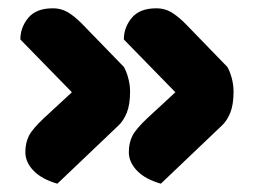

<svg xmlns="http://www.w3.org/2000/svg" viewBox="-20 -461 614 462"><path d="M29 -366Q29 -395 48 -418Q67 -441 107 -441Q129 -441 146.5 -429.5Q164 -418 181 -400L278 -300Q284 -290 288.5 -273.5Q293 -257 293 -241Q293 -209 285 -189.5Q277 -170 265 -159L118 -19Q80 -30 60.5 -50.5Q41 -71 41 -95Q41 -117 49.5 -134Q58 -151 87 -178L153 -239ZM278 -366Q278 -395 297 -418Q316 -441 356 -441Q378 -441 395.5 -429.5Q413 -418 430 -400L527 -300Q533 -290 537.5 -273.5Q542 -257 542 -241Q542 -209 534 -189.5Q526 -170 514 -159L367 -19Q329 -30 309.5 -50.5Q290 -71 290 -95Q290 -117 298.5 -134Q307 -151 336 -178L402 -239Z"/></svg>

Font: Baloo Bhaina
Style: Regular
Weight: 400
Designer: Manish Minz, Shuchita Grover and Ek Type
Foundry: Ek Type
Version: Version 1.443;PS 1.000;hotconv 16.6.51;makeotf.lib2.5.65220;